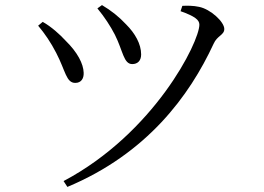

<svg xmlns="http://www.w3.org/2000/svg" viewBox="-20 -706 1040 755"><path d="M363 -673C391 -639 414 -604 432 -569C464 -505 466 -454 500 -454C520 -454 535 -466 535 -492C535 -533 511 -575 476 -610C448 -640 418 -664 381 -686ZM245 29C558 -102 725 -329 820 -534C834 -566 862 -568 862 -592C862 -620 808 -670 763 -679C741 -684 715 -684 697 -683L690 -662C746 -642 764 -628 764 -609C764 -541 587 -183 230 6ZM130 -605C156 -574 180 -539 201 -498C238 -427 240 -380 276 -380C299 -380 310 -397 309 -420C308 -455 285 -500 238 -546C216 -570 182 -601 148 -620Z"/></svg>

Font: Harano Aji Mincho TW
Style: Regular
Weight: 400
Foundry: Masamichi Hosoda
Version: HaranoAjiMinchoTW-Regular version 20230610;ttx 4.39.4